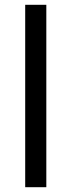

<svg xmlns="http://www.w3.org/2000/svg" viewBox="-20 -780 298 800"><path d="M173 0V-760H85V0Z"/></svg>

Font: Noto Sans Mro
Style: Regular
Weight: 400
Designer: Monotype Design Team
Foundry: Monotype Imaging Inc.
Version: Version 2.001